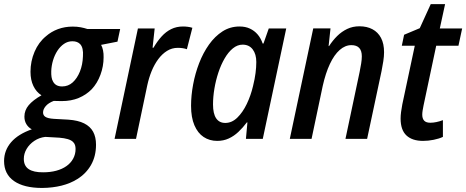

<svg xmlns="http://www.w3.org/2000/svg" viewBox="-79 -680 2283 940"><path d="M127.4 240.2Q38.1 240.2 -10.5 206.3Q-59.1 172.4 -59.1 107.9Q-58.6 55.7 -24.4 16.1Q9.8 -23.4 76.7 -46.9Q60.1 -55.7 50.3 -71.8Q40.5 -87.9 40.5 -108.9Q40.5 -140.1 61.5 -165Q82.5 -189.9 124 -213.4Q98.6 -229.5 84.5 -259Q70.3 -288.6 70.3 -328.6Q70.3 -379.9 90.1 -426.5Q109.9 -473.1 146.5 -502.9Q171.4 -524.9 204.8 -537.4Q238.3 -549.8 276.9 -549.8Q298.3 -549.8 316.2 -546.4Q334 -543 348.6 -538.1H509.3L496.1 -476.1L416 -460.4Q422.4 -448.7 425.5 -433.1Q428.7 -417.5 428.2 -399.4Q428.2 -355.5 412.8 -314Q397.5 -272.5 370.1 -243.2Q343.3 -215.8 306.4 -200.4Q269.5 -185.1 223.6 -185.1Q210 -185.1 200.2 -185.5Q190.4 -186 184.1 -186Q157.7 -175.8 144.8 -160.4Q131.8 -145 131.8 -129.4Q131.8 -115.7 142.6 -108.4Q148.9 -104 159.4 -101.6Q169.9 -99.1 185.1 -98.1L255.9 -94.2Q303.2 -90.8 333 -75.9Q362.8 -61 377 -34.9Q391.1 -8.8 391.1 28.3Q391.1 84.5 366.9 127.2Q342.8 169.9 299.3 196.8Q266.1 217.8 222.4 228.8Q178.7 239.7 127.4 240.2ZM132.3 163.6Q167.5 163.6 196.5 155.8Q225.6 147.9 246.1 133.3Q267.1 118.7 279.1 96.9Q291 75.2 291 49.3Q291 38.6 288.1 29.8Q285.2 21 277.8 14.2Q269 5.9 252.4 1Q235.8 -3.9 211.4 -5.9L142.6 -9.8Q112.8 -6.3 88.9 9.8Q64.9 25.9 51.3 49.1Q37.6 72.3 37.6 97.7Q37.6 132.3 61.8 148.2Q85.9 164.1 132.3 163.6ZM225.1 -256.8Q254.9 -256.8 276.9 -276.6Q298.8 -296.4 312.3 -329.8Q325.7 -363.3 327.1 -404.8Q328.6 -425.3 325.2 -440.2Q321.8 -455.1 313.5 -463.9Q307.1 -470.7 297.6 -474.4Q288.1 -478 275.4 -478Q252.9 -478 234.4 -465.3Q215.8 -452.6 202.1 -431.6Q188.5 -410.6 180.7 -384.8Q172.9 -358.9 171.9 -331.5Q171.4 -315.4 173.3 -302.7Q175.3 -290 180.7 -280.8Q193.4 -256.8 225.1 -256.8Z M481.9 0 596.2 -540.5H678.2L668 -446.3H672.4Q690.9 -478 712.2 -501.5Q733.4 -524.9 759.3 -537.6Q785.2 -550.3 816.9 -550.3Q828.6 -550.3 840.3 -548.8Q852.1 -547.4 862.8 -543.9L835.9 -439Q826.7 -442.4 815.4 -444.1Q804.2 -445.8 791.5 -445.8Q762.7 -445.8 738.8 -430.9Q714.8 -416 695.8 -390.4Q676.8 -364.7 663.3 -331.8Q649.9 -298.8 642.1 -262.7L586.9 0Z M984.4 9.8Q946.8 9.8 918 -9.3Q889.2 -28.3 872.8 -66.7Q856.4 -105 856.4 -162.1Q856.4 -212.4 866.5 -266.4Q876.5 -320.3 896 -370.8Q915.5 -421.4 944.3 -461.9Q973.1 -502.4 1010.5 -526.4Q1047.9 -550.3 1093.8 -550.3Q1122.6 -550.3 1144.5 -540Q1166.5 -529.8 1182.4 -511.2Q1198.2 -492.7 1207 -466.8H1210.9L1236.8 -540.5H1322.3L1207.5 0H1125L1132.3 -80.6H1129.4Q1109.9 -54.7 1088.1 -34.2Q1066.4 -13.7 1040.8 -2Q1015.1 9.8 984.4 9.8ZM1023.9 -78.1Q1056.2 -78.1 1082.8 -104Q1109.4 -129.9 1129.2 -171.1Q1148.9 -212.4 1159.7 -258.3Q1168.5 -293.9 1172.1 -322.3Q1175.8 -350.6 1175.8 -376.5Q1175.8 -415 1158.2 -438.2Q1140.6 -461.4 1108.9 -461.4Q1083.5 -461.4 1061 -443.1Q1038.6 -424.8 1020.8 -394Q1002.9 -363.3 990.2 -325Q977.5 -286.6 970.7 -246.1Q963.9 -205.6 963.9 -168.9Q963.9 -123.5 979.2 -100.8Q994.6 -78.1 1023.9 -78.1Z M1339.8 0 1454.6 -541H1539.1L1529.8 -454.6H1532.2Q1549.8 -481.9 1571.8 -503.7Q1593.8 -525.4 1620.8 -538.3Q1647.9 -551.3 1680.7 -551.3Q1717.3 -551.3 1744.4 -536.9Q1771.5 -522.5 1786.4 -494.4Q1801.3 -466.3 1801.3 -424.3Q1801.3 -404.3 1797.6 -380.4Q1793.9 -356.4 1789.1 -332.5L1718.3 0H1612.3L1681.6 -327.6Q1686 -349.1 1689.2 -368.9Q1692.4 -388.7 1692.4 -404.3Q1692.4 -431.6 1679.7 -445.3Q1667 -459 1641.1 -459Q1610.8 -459 1584 -435.3Q1557.1 -411.6 1536.1 -366.9Q1515.1 -322.3 1501 -259.3L1446.3 0Z M1992.2 9.8Q1939.5 9.8 1910.9 -16.8Q1882.3 -43.5 1882.3 -99.6Q1882.3 -113.8 1884.5 -131.3Q1886.7 -148.9 1890.6 -168.9L1951.7 -456.1H1888.2L1899.4 -509.8L1976.1 -542L2029.8 -659.7H2100.1L2074.2 -540.5H2183.6L2165.5 -456.1H2056.6L1994.6 -163.6Q1992.2 -151.4 1990.2 -139.6Q1988.3 -127.9 1988.3 -118.7Q1988.3 -99.1 1997.8 -89.1Q2007.3 -79.1 2027.8 -79.1Q2041.5 -79.1 2057.1 -82.3Q2072.8 -85.4 2089.4 -91.8V-9.8Q2070.8 -1 2044.2 4.4Q2017.6 9.8 1992.2 9.8Z"/></svg>

Font: Open Sans SemiCondensed SemiBold
Style: Italic
Weight: 600
Width: 4
Italic angle: -12°
Designer: Monotype Design Team
Foundry: Monotype Imaging Inc.
Version: Version 3.000